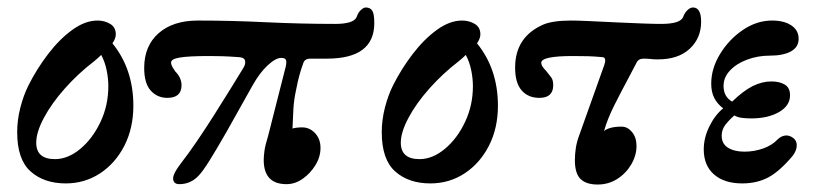

<svg xmlns="http://www.w3.org/2000/svg" viewBox="-20 -480 2184 514"><path d="M156 11Q98 11 62 -21Q26 -53 26 -126Q26 -159 34.5 -192Q43 -225 56 -251Q78 -295 108.5 -335Q139 -375 173.5 -400Q208 -425 241 -425Q260 -425 275 -416Q290 -407 290 -388Q290 -377 281 -364Q337 -295 337 -197Q337 -137 313 -90Q289 -43 248 -16Q207 11 156 11ZM77 -98Q77 -54 127 -54Q162 -54 195 -81.5Q228 -109 249 -153.5Q270 -198 270 -249Q270 -270 265.5 -292Q261 -314 251 -333Q243 -325 232 -316Q189 -283 153.5 -243Q118 -203 97.5 -164.5Q77 -126 77 -98Z M460 13Q445 13 443.5 -0.5Q442 -14 466 -45Q484 -68 506.5 -101Q529 -134 552.5 -171Q576 -208 597 -242Q618 -276 632 -299Q638 -309 636 -317.5Q634 -326 620 -327Q592 -329 575 -329.5Q558 -330 541 -330Q485 -330 461.5 -326Q438 -322 438 -313Q438 -307 442 -300Q446 -293 449 -289Q458 -280 462 -270.5Q466 -261 466 -252Q466 -218 428 -218Q401 -218 383.5 -237.5Q366 -257 366 -298Q366 -357 404.5 -391Q443 -425 510 -425Q598 -425 691.5 -420.5Q785 -416 878 -416Q901 -416 916 -420.5Q931 -425 935 -435Q939 -447 946.5 -453.5Q954 -460 959 -460Q971 -460 976.5 -451.5Q982 -443 982 -418Q982 -323 855 -323H810Q798 -323 793 -314Q786 -295 781.5 -278.5Q777 -262 773 -241Q767 -214 765.5 -189.5Q764 -165 763 -136Q774 -139 789 -139Q809 -139 823.5 -123.5Q838 -108 838 -84Q838 -60 824.5 -38Q811 -16 790.5 -1.5Q770 13 747 13Q686 13 686 -52Q686 -62 688 -76.5Q690 -91 698 -117L745 -302Q748 -316 745 -320.5Q742 -325 733 -325Q718 -325 696.5 -305Q675 -285 656 -251L587 -128Q559 -79 540.5 -49.5Q522 -20 511 -9Q490 13 460 13Z M1132 11Q1074 11 1038 -21Q1002 -53 1002 -126Q1002 -159 1010.5 -192Q1019 -225 1032 -251Q1054 -295 1084.5 -335Q1115 -375 1149.5 -400Q1184 -425 1217 -425Q1236 -425 1251 -416Q1266 -407 1266 -388Q1266 -377 1257 -364Q1313 -295 1313 -197Q1313 -137 1289 -90Q1265 -43 1224 -16Q1183 11 1132 11ZM1053 -98Q1053 -54 1103 -54Q1138 -54 1171 -81.5Q1204 -109 1225 -153.5Q1246 -198 1246 -249Q1246 -270 1241.5 -292Q1237 -314 1227 -333Q1219 -325 1208 -316Q1165 -283 1129.5 -243Q1094 -203 1073.5 -164.5Q1053 -126 1053 -98Z M1580 14Q1549 14 1534 -1Q1519 -16 1519 -51Q1519 -67 1521.5 -83.5Q1524 -100 1530 -116L1597 -304Q1605 -326 1593 -327Q1571 -329 1555 -329.5Q1539 -330 1514 -330Q1429 -330 1429 -312Q1429 -306 1434 -299.5Q1439 -293 1443 -289Q1450 -280 1455.5 -273Q1461 -266 1461 -252Q1461 -218 1424 -218Q1394 -218 1376.5 -238Q1359 -258 1359 -299Q1359 -381 1434 -414Q1445 -419 1464 -422Q1483 -425 1509 -425Q1527 -425 1558.5 -423.5Q1590 -422 1632 -420Q1676 -418 1703.5 -417Q1731 -416 1750 -416Q1802 -416 1809 -435Q1813 -446 1820.5 -453Q1828 -460 1835 -460Q1857 -460 1857 -422Q1857 -378 1826.5 -349.5Q1796 -321 1741 -321Q1730 -321 1722 -322Q1714 -323 1703 -323Q1689 -323 1684 -312L1663 -272Q1642 -233 1624 -197Q1606 -161 1597 -129Q1602 -134 1614 -137.5Q1626 -141 1644 -141Q1660 -141 1672 -126.5Q1684 -112 1684 -89Q1684 -64 1670 -40Q1656 -16 1632.5 -1Q1609 14 1580 14Z M1967 11Q1919 11 1891.5 -13Q1864 -37 1864 -80Q1864 -111 1879 -141.5Q1894 -172 1916 -190Q1900 -202 1892 -218Q1884 -234 1884 -256Q1884 -297 1908 -336Q1932 -375 1969 -400Q2006 -425 2047 -425Q2079 -425 2098.5 -412Q2118 -399 2118 -376Q2118 -354 2097.5 -342.5Q2077 -331 2040 -331Q2009 -331 1980.5 -320.5Q1952 -310 1934.5 -291.5Q1917 -273 1917 -250Q1917 -221 1940 -208Q1970 -237 1995 -249.5Q2020 -262 2045 -262Q2067 -262 2081 -253.5Q2095 -245 2095 -225Q2095 -197 2065.5 -180Q2036 -163 1991 -163Q1978 -163 1966 -164.5Q1954 -166 1946 -171Q1932 -159 1922 -146Q1912 -133 1912 -117Q1912 -95 1929 -84.5Q1946 -74 1973 -74Q1999 -74 2023 -82.5Q2047 -91 2062 -107Q2070 -115 2081 -117Q2092 -119 2103 -111Q2113 -104 2113 -91Q2113 -78 2103 -64Q2068 -22 2037.5 -5.5Q2007 11 1967 11Z"/></svg>

Font: Junicode SmExp
Style: Bold Italic
Weight: 700
Width: 6
Italic angle: -11°
Designer: Peter S. Baker
Version: Version 2.205; ttfautohint (v1.8.4)